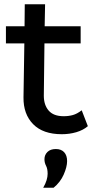

<svg xmlns="http://www.w3.org/2000/svg" viewBox="-20 -625 435 907"><path d="M272 9Q183 9 136.5 -38.5Q90 -86 91 -165L95 -420H8V-501H96L97 -605H193L191 -501H361V-420H190L187 -173Q187 -129 210 -102.5Q233 -76 281 -76Q304 -76 324 -81.5Q344 -87 366 -104L395 -29Q373 -10 340.5 -0.5Q308 9 272 9ZM184 262Q195 243 200 226.5Q205 210 205 196Q205 172 197.5 158Q190 144 190 127Q190 107 204 93Q218 79 244 79Q269 79 283 94Q297 109 297 136Q297 163 281 199.5Q265 236 233 262Z"/></svg>

Font: Livvic Medium
Style: Regular
Weight: 500
Designer: Jacques Le Bailly, Baron von Fonthausen
Version: Version 1.001; ttfautohint (v1.8.2)